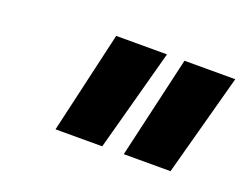

<svg xmlns="http://www.w3.org/2000/svg" viewBox="-55 -785 569 444"><g transform="rotate(20 230.0 -562.5)"><path d="M167 -688H292L224 -437H109ZM335 -688H460L392 -437H277Z"/></g></svg>

Font: Cairo
Style: Bold Italic
Weight: 700
Italic angle: -13°
Designer: Mohamed Gaber, Accademia di Belle Arti di Urbino and others
Foundry: Kief Type Foundry, Accademia di Belle Arti di Urbino and others
Version: Version 3.011